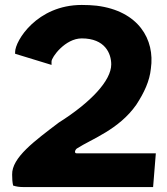

<svg xmlns="http://www.w3.org/2000/svg" viewBox="-20 -745 673 775"><path d="M41 -535V-528L188 -483V-497C188 -514 243 -590 310 -590C404 -590 429 -529 429 -485C429 -420 347 -332 217 -250C121 -177 27 -109 29 -40C29 -23 30 -9 33 4C45 8 58 10 73 10H598L609 -126H290C277 -126 284 -142 291 -146C350 -184 460 -222 530 -322C562 -371 584 -418 589 -468C606 -586 539 -701 370 -722C352 -724 331 -725 310 -725C129 -725 41 -580 41 -535Z"/></svg>

Font: Bluebird
Style: SfBdExt
Weight: 700
Designer: Jasper
Foundry: Cannot Into Space Fonts
Version: Version 0.98